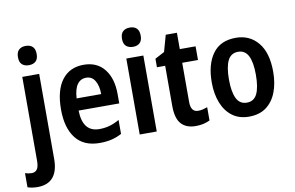

<svg xmlns="http://www.w3.org/2000/svg" viewBox="-129 -935 2079 1354"><g transform="rotate(-10 910.5 -257.5)"><path d="M59 -685Q59 -721 77 -738Q95 -755 126 -755Q158 -755 175.5 -738Q193 -721 193 -685Q193 -650 175 -633.5Q157 -617 126 -617Q95 -617 77 -633.5Q59 -650 59 -685ZM39 240Q-3 240 -34 229V128Q-9 136 14 136Q38 136 51.5 118Q65 100 65 57V-544H186V66Q186 150 149.5 194.5Q113 239 39 240Z M505 -553Q601 -553 653.5 -486.5Q706 -420 706 -308V-241H415Q418 -87 537 -87Q576 -87 610 -96.5Q644 -106 681 -127V-27Q646 -8 608 1Q570 10 523 10Q409 10 351.5 -64Q294 -138 294 -269Q294 -407 349.5 -480Q405 -553 505 -553ZM507 -460Q467 -460 443.5 -427.5Q420 -395 416 -328H592Q592 -386 570.5 -423Q549 -460 507 -460Z M872 -755Q903 -755 920.5 -738Q938 -721 938 -685Q938 -650 920 -633.5Q902 -617 872 -617Q841 -617 822.5 -633.5Q804 -650 804 -685Q804 -721 822 -738Q840 -755 872 -755ZM932 -544V0H810V-544Z M1246 -93Q1263 -93 1279.5 -97Q1296 -101 1312 -107V-12Q1292 -2 1266.5 4Q1241 10 1210 10Q1143 10 1107 -29.5Q1071 -69 1071 -159V-446H1012V-507L1080 -543L1113 -661H1193V-544H1306V-446H1193V-165Q1193 -93 1246 -93Z M1814 -273Q1814 -191 1789.5 -127Q1765 -63 1716 -26.5Q1667 10 1592 10Q1522 10 1473.5 -26Q1425 -62 1399.5 -126Q1374 -190 1374 -273Q1374 -402 1429 -478Q1484 -554 1595 -554Q1694 -554 1754 -481.5Q1814 -409 1814 -273ZM1497 -272Q1497 -184 1520 -137Q1543 -90 1594 -90Q1645 -90 1667.5 -136.5Q1690 -183 1690 -273Q1690 -362 1667 -408Q1644 -454 1594 -454Q1543 -454 1520 -408Q1497 -362 1497 -272Z"/></g></svg>

Font: Noto Sans Bengali Condensed SemiBold
Style: Regular
Weight: 600
Width: 3
Designer: Joana Ranito - Universal Thirst; Jelle Bosma - Monotype Design Team
Foundry: Universal Thirst ehf.
Version: Version 3.000; ttfautohint (v1.8.4.7-5d5b)